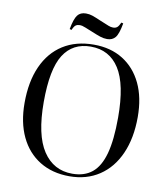

<svg xmlns="http://www.w3.org/2000/svg" viewBox="-98 -991 946 1087"><g transform="rotate(10 375.5 -448.0)"><path d="M374 14Q276 14 203.5 -30.5Q131 -75 92 -157Q53 -239 53 -351Q53 -474 92.5 -562Q132 -650 206 -697Q280 -744 383 -744Q480 -744 550.5 -700Q621 -656 659.5 -575.5Q698 -495 698 -383Q698 -262 658.5 -172.5Q619 -83 546 -34.5Q473 14 374 14ZM388 -3Q457 -3 501.5 -39Q546 -75 567.5 -153.5Q589 -232 589 -361Q589 -552 532 -641Q475 -730 368 -730Q264 -730 211.5 -647Q159 -564 159 -375Q159 -186 219.5 -94.5Q280 -3 388 -3ZM450 -788Q430 -788 410.5 -794.5Q391 -801 362 -813Q333 -825 319 -830.5Q305 -836 298.5 -837.5Q292 -839 286 -839Q272 -839 262.5 -833Q253 -827 243 -804L232 -807Q243 -867 259.5 -888.5Q276 -910 308 -910Q328 -910 345.5 -904Q363 -898 393 -885Q432 -869 445.5 -863.5Q459 -858 472 -858Q486 -858 495 -865Q504 -872 514 -894L525 -891Q514 -829 497 -808.5Q480 -788 450 -788Z"/></g></svg>

Font: Literata 72pt
Style: Regular
Weight: 400
Designer: Latin by Veronika Burian and Jose Scaglione. Greek by Irene Vlachou. Cyrillic by Vera Evstafieva.
Foundry: TypeTogether
Version: Version 3.002